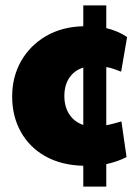

<svg xmlns="http://www.w3.org/2000/svg" viewBox="-20 -605 515 710"><path d="M288 85V8Q207 6 148 -27Q89 -60 57 -117.5Q25 -175 25 -248Q25 -321 58 -379Q91 -437 150 -471.5Q209 -506 288 -508V-585H373V-501Q416 -491 450 -468L428 -340Q413 -346 399.5 -350.5Q386 -355 373 -357V-142Q386 -144 400 -148Q414 -152 429 -156L448 -24Q414 -7 373 2V85ZM218 -250Q218 -210 236.5 -182Q255 -154 288 -143V-355Q255 -345 236.5 -317.5Q218 -290 218 -250Z"/></svg>

Font: Paytone One
Style: Regular
Weight: 400
Designer: Vernon Adams
Foundry: Vernon Adams
Version: Version 1.002; ttfautohint (v1.8.4.7-5d5b);gftools[0.9.23]